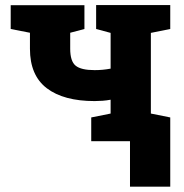

<svg xmlns="http://www.w3.org/2000/svg" viewBox="-20 -548 714 745"><path d="M334 0V-92.3L409.2 -107.4V-161.1Q394 -158.2 377.9 -157Q361.8 -155.8 347.2 -155.8Q227.1 -155.8 161.6 -205.6Q96.2 -255.4 96.2 -358.9V-420.9L21.5 -435.5V-527.8H307.6V-435.5L252.4 -420.9V-358.9Q252.4 -310.1 273.7 -293Q294.9 -275.9 347.2 -275.9Q378.9 -275.9 409.2 -281.7V-420.4L353 -435.5V-528.3H640.6V-435.5L565.4 -420.4V-107.4L640.6 -92.3V0ZM484.4 176.3V-86.9H640.6V176.3Z"/></svg>

Font: Roboto Slab ExtraBold
Style: Regular
Weight: 800
Designer: Google
Version: Version 2.001; ttfautohint (v1.8.3)